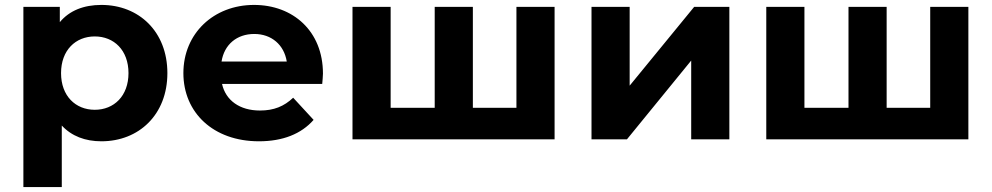

<svg xmlns="http://www.w3.org/2000/svg" viewBox="-20 -566 4029 780"><path d="M392 -546C320 -546 262 -523 223 -476V-538H75V194H231V-56C271 -13 326 8 392 8C544 8 660 -100 660 -269C660 -438 544 -546 392 -546ZM365 -120C287 -120 228 -176 228 -269C228 -362 287 -418 365 -418C443 -418 502 -362 502 -269C502 -176 443 -120 365 -120Z M1292 -267C1292 -440 1170 -546 1012 -546C848 -546 725 -430 725 -269C725 -109 846 8 1032 8C1129 8 1204 -22 1254 -79L1171 -169C1134 -134 1093 -117 1036 -117C954 -117 897 -158 882 -225H1289C1290 -238 1292 -255 1292 -267ZM1013 -428C1083 -428 1134 -384 1145 -316H880C891 -385 942 -428 1013 -428Z M2078 -538V-128H1901V-538H1746V-128H1567V-538H1412V0H2233V-538Z M2383 0H2527L2788 -320V0H2943V-538H2800L2538 -218V-538H2383Z M3759 -538V-128H3582V-538H3427V-128H3248V-538H3093V0H3914V-538Z"/></svg>

Font: AWKNG-Font
Style: Bold
Weight: 700
Designer: Awakening Church
Foundry: Awakening Church
Version: Version 1.700;PS 001.700;hotconv 1.0.88;makeotf.lib2.5.64775